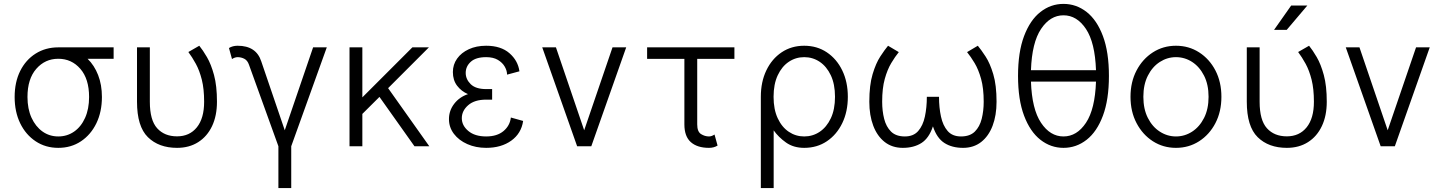

<svg xmlns="http://www.w3.org/2000/svg" viewBox="-20 -751 7405 986"><path d="M55.2 -252.9Q55.2 -329.1 83.7 -386.5Q112.3 -443.8 163.1 -475.8Q213.9 -507.8 279.3 -507.8H563.5V-449.2H429.7Q464.4 -415.5 483.9 -365.5Q503.4 -315.4 503.4 -252.9Q503.4 -176.8 474.9 -117.9Q446.3 -59.1 395.8 -25.4Q345.2 8.3 279.3 8.3Q213.9 8.3 163.1 -25.4Q112.3 -59.1 83.7 -117.9Q55.2 -176.8 55.2 -252.9ZM121.1 -252.9Q121.1 -191.9 141.8 -146.5Q162.6 -101.1 198.2 -75.7Q233.9 -50.3 279.3 -50.3Q324.7 -50.3 360.6 -75.2Q396.5 -100.1 417 -145.8Q437.5 -191.4 437.5 -252.9Q437.5 -345.7 392.6 -397.5Q347.7 -449.2 279.3 -449.2Q211.4 -449.2 166.3 -397.5Q121.1 -345.7 121.1 -252.9Z M749.5 -507.8V-228.5Q749.5 -133.8 787.1 -92.3Q824.7 -50.8 889.2 -50.8Q953.6 -50.8 991 -97.2Q1028.3 -143.6 1028.3 -228.5Q1028.3 -294.4 1016.4 -341.8Q1004.4 -389.2 985.8 -423.1Q967.3 -457 947.3 -483.9L1003.4 -516.1Q1021.5 -494.1 1042.7 -457.8Q1064 -421.4 1079.1 -365.7Q1094.2 -310.1 1094.2 -228.5Q1094.2 -156.7 1069.1 -103.5Q1043.9 -50.3 997.8 -21Q951.7 8.3 889.2 8.3Q795.4 8.3 739.5 -46.6Q683.6 -101.6 683.6 -228.5V-507.8Z M1475.6 0V214.8H1409.7V0L1258.8 -418Q1251 -440.9 1234.6 -449.2Q1218.3 -457.5 1200.2 -457.5Q1186.5 -457.5 1171.4 -447.8L1155.8 -504.4Q1174.8 -516.1 1200.2 -516.1Q1295.9 -516.1 1321.8 -435.5L1442.4 -82L1587.9 -507.8H1658.2Z M1840.8 -166V0H1774.9V-507.8H1840.8V-251L2097.7 -507.8H2182.6L1973.1 -298.3L2184.6 0H2108.4L1928.7 -253.4Z M2476.6 -293.5H2507.3V-239.3H2476.6Q2417 -239.3 2384.3 -210.7Q2351.6 -182.1 2351.6 -144Q2351.6 -106.4 2385 -78.4Q2418.5 -50.3 2476.6 -50.3Q2532.7 -50.3 2565.7 -77.9Q2598.6 -105.5 2603.5 -147.5L2666.5 -129.9Q2657.2 -65.9 2605.7 -28.8Q2554.2 8.3 2476.6 8.3Q2423.3 8.3 2379.9 -11Q2336.4 -30.3 2311 -63.7Q2285.6 -97.2 2285.6 -139.2Q2285.6 -183.1 2312.5 -218Q2339.4 -252.9 2383.3 -267.6Q2349.1 -282.2 2327.4 -310.8Q2305.7 -339.4 2305.7 -380.9Q2305.7 -419.4 2327.4 -450Q2349.1 -480.5 2387.7 -498.3Q2426.3 -516.1 2476.6 -516.1Q2552.2 -516.1 2596.2 -477.8Q2640.1 -439.5 2647.5 -384.8L2584 -367.7Q2584 -387.7 2572.3 -408.4Q2560.5 -429.2 2536.9 -443.4Q2513.2 -457.5 2476.6 -457.5Q2423.8 -457.5 2397.7 -433.8Q2371.6 -410.2 2371.6 -376.5Q2371.6 -344.2 2397.2 -318.8Q2422.9 -293.5 2476.6 -293.5Z M2980 -82 3125.5 -507.8H3195.8L3016.6 0H2943.8L2764.6 -507.8H2835Z M3649.4 -60.1 3665 -3.4Q3646 8.3 3621.1 8.3Q3561 8.3 3527.8 -21Q3494.6 -50.3 3494.6 -112.3V-448.7H3303.2V-507.8H3751.5V-448.7H3560.5V-112.3Q3560.5 -74.7 3580.1 -62.5Q3599.6 -50.3 3621.1 -50.3Q3634.3 -50.3 3649.4 -60.1Z M3887.2 -254.4Q3887.2 -330.6 3915.5 -389.6Q3943.8 -448.7 3994.1 -482.4Q4044.4 -516.1 4109.9 -516.1Q4175.8 -516.1 4226.3 -482.2Q4276.9 -448.2 4305.4 -389.2Q4334 -330.1 4334 -253.9Q4334 -177.7 4305.4 -118.7Q4276.9 -59.6 4226.3 -25.6Q4175.8 8.3 4109.9 8.3Q4055.2 8.3 4016.6 -19Q3978 -46.4 3953.1 -81.5V214.8H3887.2ZM3952.6 -253.9Q3952.6 -189 3973.9 -143.6Q3995.1 -98.1 4030.8 -74.2Q4066.4 -50.3 4109.9 -50.3Q4153.8 -50.3 4189.5 -74.2Q4225.1 -98.1 4246.6 -143.6Q4268.1 -189 4268.1 -253.9Q4268.1 -318.8 4246.6 -364.3Q4225.1 -409.7 4189.5 -433.6Q4153.8 -457.5 4109.9 -457.5Q4066.4 -457.5 4030.8 -433.6Q3995.1 -409.7 3973.9 -364.3Q3952.6 -318.8 3952.6 -253.9Z M4444.3 -228.5Q4444.3 -314 4461.2 -370.1Q4478 -426.3 4500.7 -460.9Q4523.4 -495.6 4540.5 -516.1L4595.7 -483.4Q4576.7 -460 4556.9 -427Q4537.1 -394 4523.7 -345.9Q4510.3 -297.9 4510.3 -228.5Q4510.3 -181.6 4520.5 -140.9Q4530.8 -100.1 4555.9 -75.2Q4581.1 -50.3 4627 -50.3Q4670.9 -50.3 4695.3 -78.1Q4719.7 -106 4729.7 -152.3Q4739.7 -198.7 4739.7 -253.9H4802.2Q4802.2 -198.7 4812.3 -152.3Q4822.3 -106 4846.7 -78.1Q4871.1 -50.3 4915 -50.3Q4960.9 -50.3 4986.1 -75.2Q5011.2 -100.1 5021.5 -140.9Q5031.7 -181.6 5031.7 -228.5Q5031.7 -297.9 5018.3 -345.9Q5004.9 -394 4985.1 -427Q4965.3 -460 4946.3 -483.4L5001.5 -516.1Q5018.6 -495.6 5041.3 -460.9Q5064 -426.3 5080.8 -370.1Q5097.7 -314 5097.7 -228.5Q5097.7 -158.7 5077.4 -105.2Q5057.1 -51.8 5018.6 -21.7Q4980 8.3 4925.8 8.3Q4869.1 8.3 4830.1 -16.6Q4791 -41.5 4771 -102.1Q4751 -41.5 4711.9 -16.6Q4672.9 8.3 4616.2 8.3Q4562 8.3 4523.4 -21.7Q4484.9 -51.8 4464.6 -105.2Q4444.3 -158.7 4444.3 -228.5Z M5208 -361.3Q5208 -483.4 5239 -565.7Q5270 -647.9 5323 -689.5Q5376 -731 5441.4 -731Q5507.3 -731 5560.3 -689.5Q5613.3 -647.9 5644 -565.7Q5674.8 -483.4 5674.8 -361.3Q5674.8 -239.3 5644 -157Q5613.3 -74.7 5560.3 -33.2Q5507.3 8.3 5441.4 8.3Q5376 8.3 5323 -33.2Q5270 -74.7 5239 -157Q5208 -239.3 5208 -361.3ZM5441.4 -672.4Q5373 -672.4 5326.2 -602.3Q5279.3 -532.2 5274.4 -390.6H5608.4Q5603.5 -532.2 5556.9 -602.3Q5510.3 -672.4 5441.4 -672.4ZM5441.4 -50.3Q5510.3 -50.3 5556.9 -120.4Q5603.5 -190.4 5608.4 -332H5274.4Q5279.3 -190.4 5326.2 -120.4Q5373 -50.3 5441.4 -50.3Z M5785.6 -253.9Q5785.6 -330.1 5816.7 -389.2Q5847.7 -448.2 5900.6 -482.2Q5953.6 -516.1 6019 -516.1Q6085 -516.1 6137.9 -482.2Q6190.9 -448.2 6221.7 -389.2Q6252.4 -330.1 6252.4 -253.9Q6252.4 -177.7 6221.7 -118.7Q6190.9 -59.6 6137.9 -25.6Q6085 8.3 6019 8.3Q5953.6 8.3 5900.6 -25.6Q5847.7 -59.6 5816.7 -118.7Q5785.6 -177.7 5785.6 -253.9ZM5851.6 -253.9Q5851.6 -190.9 5874.8 -145.3Q5897.9 -99.6 5936.3 -75Q5974.6 -50.3 6019 -50.3Q6064 -50.3 6102.1 -75Q6140.1 -99.6 6163.3 -145.3Q6186.5 -190.9 6186.5 -253.9Q6186.5 -316.9 6163.3 -362.5Q6140.1 -408.2 6102.1 -432.9Q6064 -457.5 6019 -457.5Q5974.6 -457.5 5936.3 -432.9Q5897.9 -408.2 5874.8 -362.5Q5851.6 -316.9 5851.6 -253.9Z M6448.7 -507.8V-228.5Q6448.7 -133.8 6486.3 -92.3Q6523.9 -50.8 6588.4 -50.8Q6652.8 -50.8 6690.2 -97.2Q6727.5 -143.6 6727.5 -228.5Q6727.5 -294.4 6715.6 -341.8Q6703.6 -389.2 6685.1 -423.1Q6666.5 -457 6646.5 -483.9L6702.6 -516.1Q6720.7 -494.1 6741.9 -457.8Q6763.2 -421.4 6778.3 -365.7Q6793.5 -310.1 6793.5 -228.5Q6793.5 -156.7 6768.3 -103.5Q6743.2 -50.3 6697 -21Q6650.9 8.3 6588.4 8.3Q6494.6 8.3 6438.7 -46.6Q6382.8 -101.6 6382.8 -228.5V-507.8ZM6587.9 -597.7H6522.9L6610.8 -722.7H6693.8Z M7106.4 -82 7252 -507.8H7322.3L7143.1 0H7070.3L6891.1 -507.8H6961.4Z"/></svg>

Font: Giphurs Light
Style: Regular
Weight: 300
Version: Version 0.920; ttfautohint (v1.8.4.7-5d5b)